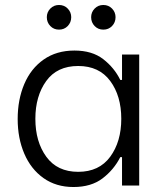

<svg xmlns="http://www.w3.org/2000/svg" viewBox="-20 -745 661 771"><path d="M51 -267Q51 -345 77.5 -407.5Q104 -470 155.5 -506Q207 -542 279 -542Q350 -542 394.5 -507.5Q439 -473 463 -424H470V-526H539V0H470V-114H463Q437 -63 391.5 -28.5Q346 6 275 6Q205 6 154.5 -30Q104 -66 77.5 -128Q51 -190 51 -267ZM467 -268Q467 -360 422.5 -420Q378 -480 294 -480Q209 -480 165.5 -419.5Q122 -359 122 -268Q122 -176 166 -115.5Q210 -55 294 -55Q378 -55 422.5 -115.5Q467 -176 467 -268ZM346 -676Q346 -696 360 -710.5Q374 -725 395 -725Q416 -725 430 -710.5Q444 -696 444 -676Q444 -655 430 -640.5Q416 -626 395 -626Q374 -626 360 -640.5Q346 -655 346 -676ZM168 -676Q168 -696 182 -710.5Q196 -725 217 -725Q238 -725 252 -710.5Q266 -696 266 -676Q266 -655 252 -640.5Q238 -626 217 -626Q196 -626 182 -640.5Q168 -655 168 -676Z"/></svg>

Font: Be Vietnam Light
Style: Regular
Weight: 300
Designer: Gabriel Lam
Foundry: TypeRant
Version: Version 4.000